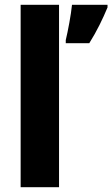

<svg xmlns="http://www.w3.org/2000/svg" viewBox="-20 -780 468 800"><path d="M226 0V-760H66V0ZM428 -749V-760H280C276 -719 263 -650 254 -613V-600H352C384 -651 408 -701 428 -749Z"/></svg>

Font: Noto Sans Gurmukhi UI SemiCondensed ExtraBold
Style: Regular
Weight: 800
Width: 4
Designer: Jelle Bosma - Monotype Design Team
Foundry: Monotype Imaging Inc.
Version: Version 2.004